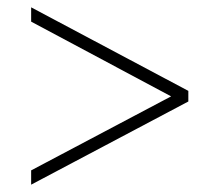

<svg xmlns="http://www.w3.org/2000/svg" viewBox="-20 -620 599 524"><path d="M65 -116V-155L447 -357L65 -561V-600L494 -372V-343Z"/></svg>

Font: Noto Serif Tamil ExtraLight
Style: Italic
Weight: 200
Italic angle: -12°
Designer: Indian Type Foundry, Tom Grace, and the Monotype Design Team
Foundry: Monotype Imaging Inc.
Version: Version 2.003; ttfautohint (v1.8.4.7-5d5b)